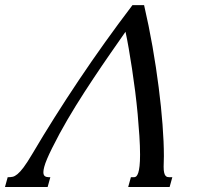

<svg xmlns="http://www.w3.org/2000/svg" viewBox="-163 -747 847 767"><path d="M366.2 -726.6H412.6Q431.6 -644.5 446.3 -560.8Q460.9 -477.1 470.9 -398.4Q481 -319.8 486.3 -249.3Q491.7 -178.7 491.7 -123.5Q491.7 -112.3 491.2 -101.6Q490.7 -90.8 490.7 -81.1Q490.7 -65.9 492.7 -57.6Q494.6 -49.3 498 -45.2Q501.5 -41 505.6 -40Q509.8 -39.1 513.7 -39.1H525.4L514.6 0H349.1L359.9 -39.1H372.6Q377.4 -39.1 381.6 -42.7Q385.7 -46.4 389.2 -56.4Q392.6 -66.4 394.5 -84Q396.5 -101.6 396.5 -128.9Q396.5 -162.6 393.8 -204.1Q391.1 -245.6 387 -290.8Q382.8 -335.9 377 -382.1Q371.1 -428.2 364.5 -471.7Q357.9 -515.1 351.3 -553.2Q344.7 -591.3 338.4 -620.1Q311 -581.1 277.8 -533.2Q244.6 -485.4 209.5 -432.6Q174.3 -379.9 139.6 -324Q105 -268.1 75.2 -213.4Q57.6 -180.7 45.2 -155.5Q32.7 -130.4 24.9 -111.8Q17.1 -93.3 13.7 -80.3Q10.3 -67.4 10.3 -59.1Q10.3 -47.4 16.4 -43.2Q22.5 -39.1 32.2 -39.1H38.1L27.3 0H-143.1L-132.3 -39.1H-129.9Q-121.1 -39.1 -112.5 -40.8Q-104 -42.5 -93.3 -51.3Q-82.5 -60.1 -68.6 -78.6Q-54.7 -97.2 -34.7 -130.9Q50.8 -275.9 151.9 -426.8Q252.9 -577.6 366.2 -726.6Z"/></svg>

Font: Arian AMU Serif
Style: Italic
Weight: 400
Italic angle: -15°
Designer: Ruben Hakobyan (Tarumian)
Foundry: Ruben Hakobyan (Tarumian)
Version: Version 1.002